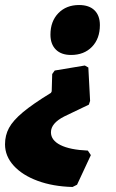

<svg xmlns="http://www.w3.org/2000/svg" viewBox="-71 -504 462 765"><path d="M327 -404Q327 -350 295.5 -317.5Q264 -285 212 -285Q173 -285 151.5 -306.5Q130 -328 130 -366Q130 -419 161.5 -451.5Q193 -484 244 -484Q284 -484 305.5 -463Q327 -442 327 -404ZM283 -87 185 -40Q132 -13 132 23Q132 55 170 74Q208 93 279 96L291 114L236 232L218 241Q140 239 79 216.5Q18 194 -16.5 156Q-51 118 -51 71Q-51 35 -35 5.5Q-19 -24 20.5 -57Q60 -90 132 -134L135 -140L137 -209L147 -223L267 -243L281 -235L288 -102Z"/></svg>

Font: Alegreya Black
Style: Italic
Weight: 900
Italic angle: -7°
Designer: Juan Pablo del Peral
Foundry: Huerta Tipografica
Version: Version 2.007; ttfautohint (v1.6)